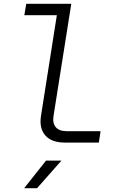

<svg xmlns="http://www.w3.org/2000/svg" viewBox="-20 -750 640 1010"><path d="M321 0Q251 0 218 -38Q185 -76 196 -143L279 -670H108L118 -730H355L262 -143Q255 -103 273 -81.5Q291 -60 330 -60H509L500 0ZM107 240 222 95H303L175 240Z"/></svg>

Font: NKDuy Mono ExtraLight
Style: Italic
Weight: 200
Italic angle: -9°
Monospace: yes
Designer: NKDuy
Foundry: NKDuy
Version: Version 2.251; ttfautohint (v1.8.4.7-5d5b)